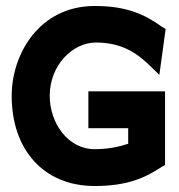

<svg xmlns="http://www.w3.org/2000/svg" viewBox="-20 -610 598 641"><path d="M19 -290C19 -110 126 11 296 11C405 11 464 -16 520 -53L531 -59V-305H275V-182H408V-130C378 -120 341 -112 296 -112C207 -112 146 -199 146 -290C146 -393 223 -468 300 -468C384 -468 434 -435 477 -394L512 -360L533 -513L520 -521C464 -561 405 -590 296 -590C111 -590 19 -429 19 -290Z"/></svg>

Font: Charger Sport
Style: Ult
Weight: 1000
Designer: Jasper
Foundry: Cannot Into Space Fonts
Version: Version 1.1